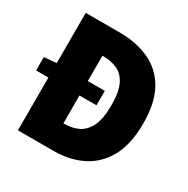

<svg xmlns="http://www.w3.org/2000/svg" viewBox="-153 -785 903 920"><g transform="rotate(30 298.0 -325.0)"><path d="M64 0V-292H-4V-366L64 -372V-650H252Q344 -650 415.5 -617.5Q487 -585 527.5 -514Q568 -443 568 -328Q568 -213 527.5 -140.5Q487 -68 418 -34Q349 0 262 0ZM236 -138H242Q283 -138 317 -154Q351 -170 371.5 -211Q392 -252 392 -328Q392 -404 371.5 -443.5Q351 -483 317 -497.5Q283 -512 242 -512H236V-372H330V-292H236Z"/></g></svg>

Font: Source Code Pro ExtraLight Black
Style: Regular
Weight: 900
Monospace: yes
Version: Version 1.018;hotconv 1.0.116;makeotfexe 2.5.65601